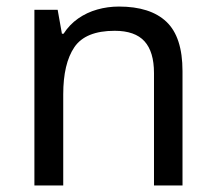

<svg xmlns="http://www.w3.org/2000/svg" viewBox="-20 -566 658 586"><path d="M343 -546Q439 -546 488 -499.5Q537 -453 537 -349V0H450V-343Q450 -408 421 -440Q392 -472 330 -472Q241 -472 207 -422Q173 -372 173 -278V0H85V-536H156L169 -463H174Q192 -491 218.5 -509.5Q245 -528 277 -537Q309 -546 343 -546Z"/></svg>

Font: hex115
Style: Regular
Weight: 400
Designer: Monotype Design Team
Foundry: Monotype Imaging Inc.
Version: Version 2.013